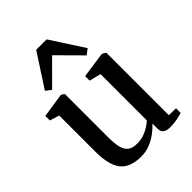

<svg xmlns="http://www.w3.org/2000/svg" viewBox="-236 -940 1068 1068"><g transform="rotate(-45 298.0 -406.0)"><path d="M467.5 9Q440 9 425.8 -1.2Q411.5 -11.5 411.5 -37.5V-75.5Q394 -56 367.5 -36Q341 -16 308.5 -2.8Q276 10.5 240 10.5Q151.5 10.5 114 -36.8Q76.5 -84 76.5 -190V-474L20.5 -491V-527L159 -548H166L183.5 -536V-195Q183.5 -147 191 -116.5Q198.5 -86 218 -71.2Q237.5 -56.5 274 -56.5Q302.5 -56.5 326.8 -65Q351 -73.5 370 -85.8Q389 -98 402 -110V-474L333.5 -491.5V-527L481 -548H488.5L509 -536V-44L564.5 -43L564 -6Q547 -1.5 523 3.8Q499 9 467.5 9ZM149.5 -602.5 117.5 -627.5 244.5 -823H326.5L453.5 -627L421 -602.5L285.5 -739Z"/></g></svg>

Font: Merriweather 60pt Medium
Style: Regular
Weight: 500
Version: Version 2.100